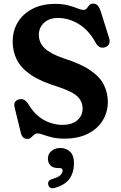

<svg xmlns="http://www.w3.org/2000/svg" viewBox="-20 -734 656 1038"><path d="M328.5 15.5Q289.5 15.5 261 8.5Q232.5 1.5 213.8 -5.5Q195 -12.5 185.5 -12.5Q172 -12.5 163.8 -5.2Q155.5 2 148 9.5Q140.5 17 129 17Q112.5 17 104 7.8Q95.5 -1.5 91 -22L58.5 -155.5Q51.5 -188 82 -196.5Q112 -205 133 -171.5Q167.5 -113.5 215.8 -86.2Q264 -59 318.5 -59Q369.5 -59 398 -84Q426.5 -109 426.5 -146Q427 -183.5 400.2 -210.8Q373.5 -238 294.5 -264.5Q201 -292.5 147.2 -329.2Q93.5 -366 71 -411Q48.5 -456 48.5 -509Q48.5 -568.5 77 -614.8Q105.5 -661 157 -687Q208.5 -713 277.5 -713Q319.5 -713 349.2 -705Q379 -697 398.8 -688.8Q418.5 -680.5 432 -680.5Q443 -680.5 449.2 -689Q455.5 -697.5 462.8 -706Q470 -714.5 483 -714.5Q498.5 -714.5 508.5 -703.8Q518.5 -693 527 -665L570 -527.5Q576 -508.5 568.8 -495Q561.5 -481.5 544.5 -477.5Q515 -470.5 497.5 -502.5Q459.5 -572 405 -604.5Q350.5 -637 294 -637Q246 -637 218 -610.8Q190 -584.5 190 -545.5Q190 -503.5 221.5 -473.2Q253 -443 324.5 -418.5Q417 -389.5 469 -353.5Q521 -317.5 542 -274.5Q563 -231.5 563 -181.5Q562.5 -127 535 -82.2Q507.5 -37.5 455.2 -11Q403 15.5 328.5 15.5ZM293.5 174.5Q267 174.5 253 160.5Q239 146.5 239 124Q239 98 258.5 82Q278 66 306 66Q338 66 359 86.2Q380 106.5 380 148Q380 197.5 356.2 231.8Q332.5 266 276.5 281.5Q247 290 241 265Q235.5 242 262.5 234Q295.5 224 307 212.5Q318.5 201 318.5 188Q318.5 174.5 303 174.5Z"/></svg>

Font: Fraunces 9pt SuperSoft SemiBold
Style: Regular
Weight: 600
Version: Version 1.000;[0bf87f6ff]